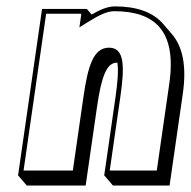

<svg xmlns="http://www.w3.org/2000/svg" viewBox="-20 -548 596 600"><path d="M247.7 31.8 282.9 -212.2C297.4 -313.2 314.4 -352.2 345.7 -352.2C346 -352.2 346.4 -352.2 346.8 -352.2C350.4 -329.8 348.2 -294.7 340.9 -244L305.7 0L332.9 31.8H509.9L551.3 -255.2C563.8 -341.8 550.7 -402.3 517.5 -441L490.3 -472.8C457.6 -511 405.5 -528 339.2 -528C316.8 -528 294.1 -518.6 266.3 -502.5L251.4 -520H111.4L36.5 0L63.7 31.8ZM207.6 -15H53.6L124.2 -505H234.2L228.1 -462.5L253.9 -478.6C290.5 -501.5 315.1 -513 337 -513C463.4 -513 532.8 -452.1 509.1 -287L469.9 -15H322.9L355.9 -244C369.6 -339.5 370.1 -399 320.6 -399C271 -399 254.4 -339.5 240.6 -244Z"/></svg>

Font: Blink
Style: 3DObl
Weight: 400
Designer: Mew Too
Foundry: Cannot Into Space Fonts
Version: Version 001.000